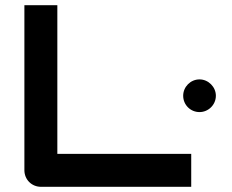

<svg xmlns="http://www.w3.org/2000/svg" viewBox="-20 -720 896 740"><path d="M717 -127H201V-700H74V-64C74 -28 102 0 138 0H717ZM812 -351C812 -385 783 -414 749 -414C714 -414 686 -385 686 -351C686 -316 714 -288 749 -288C783 -288 812 -316 812 -351Z"/></svg>

Font: Audiowide
Style: Regular
Weight: 400
Designer: Astigmatic (AOETI)
Foundry: Astigmatic (AOETI)
Version: Version 1.002